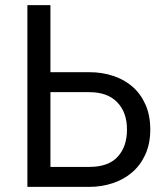

<svg xmlns="http://www.w3.org/2000/svg" viewBox="-20 -730 635 750"><path d="M87 -710H177V-448H329Q379 -448 422.5 -433.5Q466 -419 498 -391Q530 -363 548.5 -321Q567 -279 567 -224Q567 -169 548 -127Q529 -85 496.5 -57Q464 -29 420.5 -14.5Q377 0 329 0H87ZM177 -78H329Q403 -78 439.5 -117.5Q476 -157 476 -224Q476 -291 438 -330.5Q400 -370 329 -370H177Z"/></svg>

Font: PTCRaleway Medium
Style: Regular
Weight: 500
Designer: Matt McInerney, Pablo Impallari, Rodrigo Fuenzalida
Foundry: Matt McInerney, Pablo Impallari, Rodrigo Fuenzalida
Version: Version 3.000g; ttfautohint (v1.5) -l 8 -r 28 -G 28 -x 14 -D